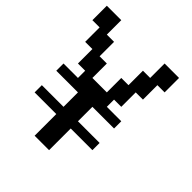

<svg xmlns="http://www.w3.org/2000/svg" viewBox="-195 -820 940 940"><g transform="rotate(45 275.0 -350.0)"><path d="M100 -400H150V-350H50V-300H200V-200H50V-150H200V0H300V-150H450V-200H300V-300H450V-350H350V-400H400V-500H450V-600H500V-700H400V-600H350V-500H300V-400H200V-500H150V-600H100V-700H0V-600H50V-500H100Z"/></g></svg>

Font: Analogue OS
Style: Regular
Weight: 400
Designer: AbFarid
Version: Version 1.000